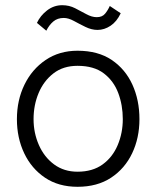

<svg xmlns="http://www.w3.org/2000/svg" viewBox="-20 -709 601 738"><path d="M278 9Q205 9 153 -26Q101 -61 73 -120Q45 -179 45 -251Q45 -324 74 -383.5Q103 -443 155.5 -478.5Q208 -514 278 -514Q357 -514 409.5 -478.5Q462 -443 489 -383.5Q516 -324 516 -251Q516 -179 488 -120Q460 -61 407 -26Q354 9 278 9ZM278 -456Q223 -456 185.5 -427Q148 -398 128.5 -351.5Q109 -305 109 -251Q109 -198 129.5 -151.5Q150 -105 188 -77Q226 -49 278 -49Q336 -49 374.5 -77Q413 -105 432.5 -151.5Q452 -198 452 -251Q452 -305 434.5 -351.5Q417 -398 379 -427Q341 -456 278 -456ZM402 -686 444 -658Q429 -626 405 -610Q381 -594 355 -594Q332 -594 308.5 -605.5Q285 -617 264 -628.5Q243 -640 225 -640Q201 -640 185 -626.5Q169 -613 158 -591L122 -621Q135 -649 161 -669Q187 -689 219 -689Q246 -689 268.5 -677.5Q291 -666 312 -654.5Q333 -643 352 -643Q373 -643 384 -656.5Q395 -670 402 -686Z"/></svg>

Font: Hind Variable Light
Style: Regular
Weight: 300
Designer: Manushi Parikh, Satya Rajpurohit
Foundry: Indian Type Foundry
Version: Version 3.000